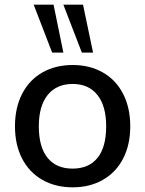

<svg xmlns="http://www.w3.org/2000/svg" viewBox="-20 -794 621 821"><path d="M44 -254Q44 -333 74.5 -392.5Q105 -452 161 -484Q217 -516 291 -516Q364 -516 420 -484Q476 -452 506.5 -392.5Q537 -333 537 -254Q537 -175 506.5 -116Q476 -57 420 -25Q364 7 291 7Q217 7 161 -25Q105 -57 74.5 -116Q44 -175 44 -254ZM434 -254Q434 -341 396.5 -388Q359 -435 291 -435Q222 -435 184 -388Q146 -341 146 -254Q146 -165 183.5 -119Q221 -73 290 -73Q360 -73 397 -119Q434 -165 434 -254ZM203 -569 124 -774H209L251 -569ZM330 -569 251 -774H335L378 -569Z"/></svg>

Font: Muli SemiBold
Style: Regular
Weight: 600
Designer: Vernon Adams
Foundry: Vernon Adams
Version: Version 2.000